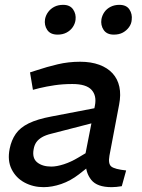

<svg xmlns="http://www.w3.org/2000/svg" viewBox="-20 -766 586 793"><path d="M483 3Q472 5 460.5 6Q449 7 441 7Q381 7 357 -23Q333 -53 334 -97L330 -116L372 -330Q380 -371 358 -395Q336 -419 279 -419Q240 -419 206 -414Q172 -409 143 -402L116 -395L104 -467L132 -476Q174 -490 218.5 -500.5Q263 -511 311 -511Q356 -511 390 -498.5Q424 -486 445 -463Q466 -440 473 -407.5Q480 -375 472 -334L432 -123Q426 -89 440 -78Q454 -67 501 -62ZM160 7Q117 7 81.5 -12Q46 -31 28 -67Q10 -103 20 -152Q27 -187 45 -213Q63 -239 98.5 -256.5Q134 -274 193 -285L391 -323L379 -262L193 -214Q168 -208 153 -199Q138 -190 130 -178.5Q122 -167 119 -150Q112 -113 133.5 -95.5Q155 -78 192 -78Q214 -78 243.5 -87.5Q273 -97 303 -115L355 -146L363 -91L306 -46Q271 -19 233 -6Q195 7 160 7ZM218 -623Q188 -623 175 -642.5Q162 -662 166 -687Q169 -703 179 -716.5Q189 -730 204.5 -738Q220 -746 241 -746Q269 -746 282 -727Q295 -708 292 -684Q290 -668 280.5 -654Q271 -640 255 -631.5Q239 -623 218 -623ZM450 -623Q421 -623 408 -642.5Q395 -662 399 -687Q402 -703 411.5 -716.5Q421 -730 437 -738Q453 -746 473 -746Q502 -746 514.5 -727Q527 -708 524 -684Q523 -668 513 -654Q503 -640 487.5 -631.5Q472 -623 450 -623Z"/></svg>

Font: REM
Style: Italic
Weight: 400
Italic angle: -11°
Designer: Octavio Pardo
Foundry: Ashler Design
Version: Version 1.005;gftools[0.9.28]